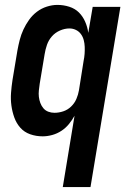

<svg xmlns="http://www.w3.org/2000/svg" viewBox="-20 -548 540 783"><path d="M236 215 284 -76Q274 -58 261 -42Q248 -26 230.5 -14.5Q213 -3 193 2.5Q173 8 154 8Q127 8 103 -0.5Q79 -9 63 -27Q47 -45 38.5 -68.5Q30 -92 26.5 -117.5Q23 -143 25 -169.5Q27 -196 31 -222L51 -342Q55 -364 60.5 -385.5Q66 -407 75.5 -427.5Q85 -448 98.5 -467Q112 -486 130.5 -500Q149 -514 171 -521Q193 -528 214 -528Q239 -528 262.5 -520.5Q286 -513 302 -497Q318 -481 327.5 -459Q337 -437 340 -414L358 -520H471L349 215ZM202 -88Q220 -88 238 -94Q256 -100 270 -113.5Q284 -127 291.5 -144.5Q299 -162 302 -180L321 -300Q324 -314 325 -328.5Q326 -343 325.5 -357Q325 -371 321.5 -384.5Q318 -398 310 -409Q302 -420 289.5 -426Q277 -432 263 -432Q244 -432 224.5 -423.5Q205 -415 191.5 -399.5Q178 -384 171.5 -365Q165 -346 162 -327L142 -207Q140 -193 138.5 -179.5Q137 -166 138.5 -153Q140 -140 144.5 -128Q149 -116 157 -106.5Q165 -97 177 -92.5Q189 -88 202 -88Z"/></svg>

Font: Iosevka Term Curly
Style: Bold Italic
Weight: 700
Italic angle: -9°
Designer: Belleve Invis
Foundry: Belleve Invis
Version: Version 32.3.0